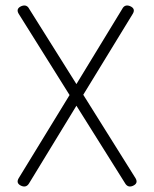

<svg xmlns="http://www.w3.org/2000/svg" viewBox="-20 -481 563 701"><path d="M48 -431Q37 -450 59 -459Q78 -466 87 -448L259 -174L426 -448Q435 -466 454 -459Q476 -450 465 -431L284 -135L475 170Q486 189 464 198Q446 205 436 187L259 -95L87 187Q77 205 59 198Q37 189 48 170L234 -134Z"/></svg>

Font: Jura Light
Style: Regular
Weight: 300
Designer: Daniel Johnson, Alexei Vanyashin
Foundry: Daniel Johnson
Version: Version 5.103